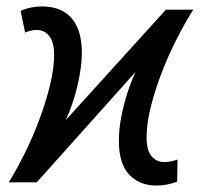

<svg xmlns="http://www.w3.org/2000/svg" viewBox="-20 -566 621 596"><path d="M466 10Q413 10 381 -24Q349 -58 349 -129Q349 -164 356 -201Q363 -238 374.5 -274.5Q386 -311 401 -343L94 0H7Q32 -40 57 -90.5Q82 -141 102.5 -196Q123 -251 135.5 -302.5Q148 -354 148 -396Q148 -435 133 -454Q118 -473 94 -473Q84 -473 74.5 -470.5Q65 -468 58 -465L44 -532Q58 -539 75.5 -542.5Q93 -546 110 -546Q150 -546 177.5 -530Q205 -514 219.5 -482Q234 -450 234 -403Q234 -372 227.5 -334.5Q221 -297 209.5 -260Q198 -223 184 -193L495 -536H580Q555 -497 529 -446Q503 -395 482 -340.5Q461 -286 448 -234Q435 -182 435 -140Q435 -99 450.5 -81Q466 -63 490 -63Q501 -63 512.5 -65.5Q524 -68 531 -71L530 -2Q517 3 500 6.5Q483 10 466 10Z"/></svg>

Font: Noto Sans Display
Style: Italic
Weight: 400
Italic angle: -12°
Designer: Monotype Design Team
Foundry: Monotype Imaging Inc.
Version: Version 2.003